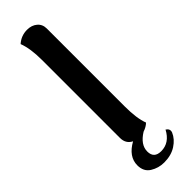

<svg xmlns="http://www.w3.org/2000/svg" viewBox="-298 -710 891 891"><g transform="rotate(-45 147.0 -265.0)"><path d="M265 74Q284 86 277 105Q264 136 231.5 157Q199 178 153 178Q116 178 85.5 159Q55 140 55 99Q55 42 120 6Q88 -10 88 -48V-560Q88 -635 70 -682Q99 -708 138 -708Q168 -708 187.5 -691.5Q207 -675 207 -647V-135Q207 -57 224 -13Q210 1 186 9Q133 42 133 86Q133 131 180 131Q235 131 265 74Z"/></g></svg>

Font: Arima Koshi Semi Bold
Style: Regular
Weight: 600
Designer: Joana Correia and Natanael Gama
Foundry: NDISCOVER
Version: Version 1.019;PS 001.019;hotconv 1.0.88;makeotf.lib2.5.64775